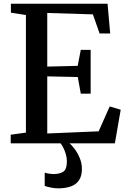

<svg xmlns="http://www.w3.org/2000/svg" viewBox="-20 -763 672 1022"><path d="M118 -57V-683L38 -695.5V-743H552.5L566.5 -585H510L474.5 -686.5L231.5 -694V-408.5L393.5 -412.5L410 -497.5H462.5V-264.5H410L394 -353L231.5 -356.5V-52.5L505 -64L564 -196.5L622.5 -179L591.5 0H37V-46ZM290 239.5Q271.5 239.5 251.2 235.5Q231 231.5 218 226.5V156Q228.5 159.5 242 161.5Q255.5 163.5 263 163.5Q297.5 163.5 316.8 151Q336 138.5 336 94.5Q336 75.5 330 56Q324 36.5 316 21.5Q308 6.5 302.5 0H332.5H350.5Q361.5 9 377.2 29.8Q393 50.5 404.8 79Q416.5 107.5 416 139Q415.5 175 400 197.2Q384.5 219.5 356.5 229.5Q328.5 239.5 290 239.5Z"/></svg>

Font: Merriweather 36pt Medium
Style: Regular
Weight: 500
Version: Version 2.100